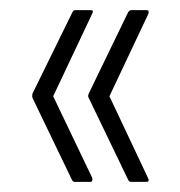

<svg xmlns="http://www.w3.org/2000/svg" viewBox="-20 -452 356 379"><path d="M238 -93Q235 -93 233 -97L155 -259Q153 -262 155 -267L233 -428Q236 -432 239 -432H269Q272 -432 273 -430.5Q274 -429 273 -425L196 -262L272 -101Q276 -93 269 -93ZM127 -93Q124 -93 122 -97L44 -259Q43 -262 44 -267L123 -428Q125 -432 128 -432H159Q162 -432 163 -430.5Q164 -429 162 -425L85 -262L162 -101Q164 -93 158 -93Z"/></svg>

Font: Sofia Sans Extra Condensed Light
Style: Regular
Weight: 300
Designer: Botio Nikoltchev, Ani Petrova
Foundry: lettersoup
Version: Version 4.101